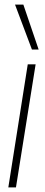

<svg xmlns="http://www.w3.org/2000/svg" viewBox="-20 -810 193 830"><path d="M49 0H16L100 -532H134ZM118 -596 45 -790H81L147 -596Z"/></svg>

Font: Georama SemiCondensed ExtraLight
Style: Italic
Weight: 200
Width: 4
Italic angle: -9°
Designer: Jean-Baptiste Levee
Foundry: Production Type
Version: Version 1.000